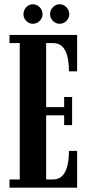

<svg xmlns="http://www.w3.org/2000/svg" viewBox="-20 -860 412 880"><path d="M23.5 0V-37.5H70.5V-662.5H23.5V-700H333.5V-533H296Q296 -573.5 288.5 -602.8Q281 -632 265 -647.2Q249 -662.5 222.5 -662.5H191.5V-369H274V-415.5H310.5V-286.5H274V-331.5H191.5V-37.5H222.5Q249 -37.5 265 -53.5Q281 -69.5 288.5 -98.8Q296 -128 296 -168.5H333.5V0ZM253.5 -751Q235.5 -751 222.5 -764.2Q209.5 -777.5 209.5 -794.5Q209.5 -813.5 222.5 -827Q235.5 -840.5 253.5 -840.5Q271 -840.5 284.2 -827Q297.5 -813.5 297.5 -794.5Q297.5 -777.5 284.2 -764.2Q271 -751 253.5 -751ZM130.5 -751Q113 -751 100.2 -764.2Q87.5 -777.5 87.5 -794.5Q87.5 -813.5 100.2 -827Q113 -840.5 130.5 -840.5Q148.5 -840.5 161.8 -827Q175 -813.5 175 -794.5Q175 -777.5 161.8 -764.2Q148.5 -751 130.5 -751Z"/></svg>

Font: Imbue Thin 10pt
Style: Bold
Weight: 700
Version: Version 1.102